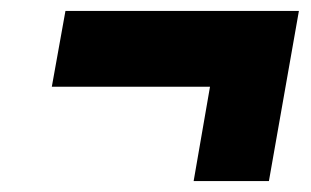

<svg xmlns="http://www.w3.org/2000/svg" viewBox="-20 -503 570 352"><path d="M335 -171 365 -344H75L100 -483H528L473 -171Z"/></svg>

Font: Archivo ExtraCondensed Black
Style: Italic
Weight: 900
Width: 2
Italic angle: -10°
Designer: Hector Gatti
Foundry: Omnibus-Type
Version: Version 2.001